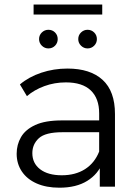

<svg xmlns="http://www.w3.org/2000/svg" viewBox="-20 -838 630 862"><path d="M428 0V-115.6L425.2 -135.5V-328.9Q425.2 -396.3 387.4 -432.2Q349.7 -468.1 275.9 -468.1Q224.7 -468.1 179 -451.3Q133.2 -434.4 100.9 -406.3L69.4 -458.9Q109.2 -492.7 165.3 -511.5Q221.4 -530.2 282.8 -530.2Q385.3 -530.2 440.7 -479.4Q496.2 -428.6 496.2 -326V0ZM246.9 4.7Q187.7 4.7 144.5 -14.4Q101.2 -33.6 78 -68.3Q54.8 -103 54.8 -147.7Q54.8 -188.6 74.3 -222.4Q93.8 -256.2 138.3 -276.8Q182.8 -297.4 258.1 -297.4H439V-244.4H260.5Q183.8 -244.4 154.5 -217.5Q125.2 -190.5 125.2 -150.4Q125.2 -104.8 160.3 -78Q195.4 -51.1 257.6 -51.1Q318.5 -51.1 361.6 -78.5Q404.7 -106 425.2 -157.6L440.8 -108.9Q421 -56.6 371.6 -25.9Q322.2 4.7 246.9 4.7ZM373.1 -620.6Q356.3 -620.6 343.8 -632.8Q331.3 -645.1 331.3 -662.4Q331.3 -680.2 343.8 -692.3Q356.3 -704.3 373.1 -704.3Q390.4 -704.3 402.7 -692.3Q415 -680.2 415 -662.4Q415 -645.1 402.7 -632.8Q390.4 -620.6 373.1 -620.6ZM197.2 -620.6Q180.4 -620.6 167.9 -632.8Q155.4 -645.1 155.4 -662.4Q155.4 -680.2 167.9 -692.3Q180.4 -704.3 197.2 -704.3Q215 -704.3 227.1 -692.3Q239.1 -680.2 239.1 -662.4Q239.1 -645.1 227.1 -632.8Q215 -620.6 197.2 -620.6ZM130.8 -772.6V-817.5H439V-772.6Z"/></svg>

Font: Montserrat Thin
Style: Regular
Weight: 100
Designer: Julieta Ulanovsky
Foundry: Julieta Ulanovsky
Version: Version 9.000